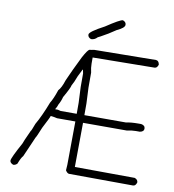

<svg xmlns="http://www.w3.org/2000/svg" viewBox="-91 -941 915 1011"><g transform="rotate(10 366.0 -436.0)"><path d="M691.4 -685.5Q707 -685.5 710.9 -664.1Q705.1 -644.5 691.4 -644.5Q410.2 -640.6 361.3 -640.6V-607.4Q361.3 -585.9 367.2 -560.5V-480.5Q367.2 -474.1 371.1 -396.5V-334H593.8Q618.7 -339.8 660.2 -339.8H673.8Q695.3 -336.4 695.3 -318.4Q695.3 -302.7 673.8 -298.8H652.3Q630.9 -298.8 605.5 -293H371.1V-291Q371.1 -213.9 369.1 -56.6H371.1Q662.1 -54.7 689.5 -54.7Q707 -48.3 707 -33.2Q701.2 -13.7 687.5 -13.7Q404.8 -15.6 345.7 -15.6Q335.9 -15.6 326.2 -31.2Q326.2 -41 328.1 -60.5Q330.1 -216.8 330.1 -293H232.4Q217.8 -296.9 197.3 -298.8Q197.3 -294.4 164.1 -230.5Q142.1 -176.3 138.7 -173.8L91.8 -66.4Q80.6 -54.2 68.4 -21.5Q59.1 -11.7 46.9 -11.7Q29.3 -19 29.3 -31.2Q29.3 -45.4 76.2 -130.9Q76.2 -134.8 107.4 -203.1Q109.9 -203.1 125 -244.1Q152.3 -291 181.6 -367.2Q196.8 -391.1 212.9 -439.5Q228.5 -455.1 242.2 -498Q267.6 -556.2 304.7 -630.9Q328.1 -674.3 337.9 -677.7Q344.2 -677.7 363.3 -681.6Q674.3 -685.5 691.4 -685.5ZM320.3 -568.4 300.8 -529.3Q288.1 -494.6 277.3 -476.6Q275.4 -462.9 244.1 -408.2Q238.3 -385.3 226.6 -365.2Q222.7 -351.6 214.8 -339.8V-337.9H228.5Q230.5 -337.9 244.1 -334H330.1V-392.6Q326.2 -470.2 326.2 -476.6V-548.8Q326.2 -552.7 322.3 -568.4ZM484.4 -861.3Q502 -855 502 -839.8Q502 -823.2 460.9 -804.7Q460 -804.7 421.9 -779.3Q371.6 -750 369.1 -750Q355 -734.4 335.9 -734.4Q318.4 -740.7 318.4 -755.9Q318.4 -771.5 396.5 -812.5Q469.7 -861.3 484.4 -861.3Z"/></g></svg>

Font: CEF Fonts CJK
Style: Regular
Weight: 400
Designer: PartyBoss (派对大魔王)
Version: Release 2.25